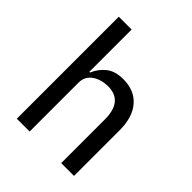

<svg xmlns="http://www.w3.org/2000/svg" viewBox="-206 -862 985 985"><g transform="rotate(45 286.5 -370.0)"><path d="M82 -740H175V-433H180Q198 -476 232.5 -503Q267 -530 326 -530Q406 -530 451.5 -478Q497 -426 497 -331V0H404V-317Q404 -449 295 -449Q272 -449 250.5 -443Q229 -437 212 -425.5Q195 -414 185 -396.5Q175 -379 175 -355V0H82Z"/></g></svg>

Font: IBM Plex Sans Hebrew Text
Style: Regular
Weight: 450
Designer: Mike Abbink, Paul van der Laan, Pieter van Rosmalen, Yanek Iontef
Foundry: Bold Monday
Version: Version 1.2